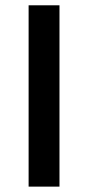

<svg xmlns="http://www.w3.org/2000/svg" viewBox="-20 -694 329 714"><path d="M86.4 0V-674.3H201.2V0Z"/></svg>

Font: Akatab
Style: Bold
Weight: 700
Designer: SIL Global
Foundry: SIL Global
Version: Version 4.100